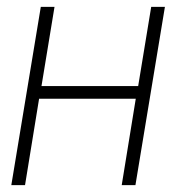

<svg xmlns="http://www.w3.org/2000/svg" viewBox="-20 -540 540 560"><path d="M13 0 99 -520H139L101 -289H383L421 -520H461L375 0H335L376 -252H94L53 0Z"/></svg>

Font: Iosevka Extralight
Style: Italic
Weight: 200
Italic angle: -9°
Monospace: yes
Designer: Belleve Invis
Foundry: Belleve Invis
Version: Version 32.5.0; ttfautohint (v1.8.4)